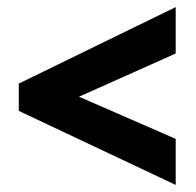

<svg xmlns="http://www.w3.org/2000/svg" viewBox="-20 -631 553 542"><path d="M476 -109 33 -318V-395L476 -611V-480L203 -358L476 -239Z"/></svg>

Font: Noto Sans Armenian Condensed ExtraBold
Style: Regular
Weight: 800
Width: 3
Designer: Monotype Design Team
Foundry: Monotype Imaging Inc.
Version: Version 2.008; ttfautohint (v1.8.4.7-5d5b)